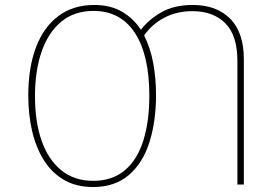

<svg xmlns="http://www.w3.org/2000/svg" viewBox="-20 -744 1100 774"><path d="M355 10Q288 10 238.5 -18.5Q189 -47 157 -98Q125 -149 109.5 -215.5Q94 -282 94 -359Q94 -471 125 -553Q156 -635 215.5 -679.5Q275 -724 360 -724Q425 -724 471.5 -697Q518 -670 548 -624Q580 -666 631.5 -695Q683 -724 757 -724Q853 -724 908 -668.5Q963 -613 963 -505V0H937V-499Q937 -601 888.5 -650Q840 -699 756 -699Q692 -699 642 -672.5Q592 -646 561 -601Q586 -552 597.5 -490.5Q609 -429 609 -361Q609 -255 582.5 -171Q556 -87 499.5 -38.5Q443 10 355 10ZM356 -15Q432 -15 482.5 -57Q533 -99 557.5 -176.5Q582 -254 582 -358Q582 -522 524 -611Q466 -700 357 -700Q280 -700 227.5 -657Q175 -614 148 -536.5Q121 -459 121 -356Q121 -254 147.5 -177.5Q174 -101 226.5 -58Q279 -15 356 -15Z"/></svg>

Font: Noto Sans Mono Condensed Thin
Style: Regular
Weight: 100
Width: 3
Designer: Monotype Design Team
Foundry: Monotype Imaging Inc.
Version: Version 2.014; ttfautohint (v1.8.4.7-5d5b)